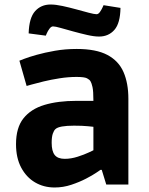

<svg xmlns="http://www.w3.org/2000/svg" viewBox="-20 -818 662 851"><path d="M222 13Q174 13 135.5 -9.5Q97 -32 74 -75Q51 -118 51 -179Q51 -252 84 -293.5Q117 -335 177 -353Q237 -371 319 -371H394Q394 -414 390 -432Q386 -450 381 -458Q377 -465 365.5 -471Q354 -477 319 -477Q283 -477 244.5 -471Q206 -465 173 -457Q140 -449 119 -443Q98 -437 98 -437L66 -549Q66 -549 86.5 -557Q107 -565 142.5 -575Q178 -585 223.5 -593Q269 -601 320 -601Q406 -601 456 -574.5Q506 -548 527.5 -498.5Q549 -449 549 -380V0H451L431 -65H425Q425 -65 407.5 -53Q390 -41 361 -26Q332 -11 296 1Q260 13 222 13ZM267 -114Q295 -114 324.5 -123.5Q354 -133 374 -142.5Q394 -152 394 -152V-256Q394 -256 370 -258.5Q346 -261 308 -261Q242 -261 226 -246Q219 -240 214 -225.5Q209 -211 209 -185Q209 -148 222.5 -131Q236 -114 267 -114ZM419 -656Q397 -656 366.5 -663Q336 -670 305 -678.5Q274 -687 249.5 -694Q225 -701 215 -701Q207 -701 199.5 -691Q192 -681 187.5 -670.5Q183 -660 183 -660L107 -670Q109 -739 135.5 -768.5Q162 -798 204 -798Q227 -798 257 -791.5Q287 -785 318 -776.5Q349 -768 373.5 -761.5Q398 -755 408 -755Q416 -755 423 -765Q430 -775 434.5 -785Q439 -795 439 -795L514 -783Q513 -715 487 -685.5Q461 -656 419 -656Z"/></svg>

Font: Ruda SemiBold
Style: Bold
Weight: 900
Designer: Mariela Monsalve and Angelina Sanchez
Foundry: Mariela Monsalve and Angelina Sanchez
Version: Version 2.000